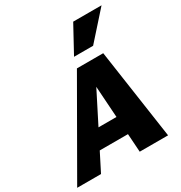

<svg xmlns="http://www.w3.org/2000/svg" viewBox="-241 -1074 1147 1220"><g transform="rotate(-30 332.0 -463.5)"><path d="M428 0 391 -556H426L144 0H-31L347 -658H540L636 0ZM111 -134 188 -265H489L525 -134ZM368 -731 475 -927H683L508 -731Z"/></g></svg>

Font: Ysabeau Black
Style: Italic
Weight: 900
Italic angle: -12°
Version: Version 2.000;gftools[0.9.27.dev2+g8671c4b]